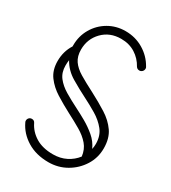

<svg xmlns="http://www.w3.org/2000/svg" viewBox="-167 -673 752 844"><g transform="rotate(30 209.5 -251.5)"><path d="M38 -18Q36 -21 36 -26Q36 -34 41.5 -40Q47 -46 56 -46Q68 -46 73 -35Q90 0 125 21.5Q160 43 213 43Q250 43 279.5 28Q309 13 328 -12Q324 -46 304 -69.5Q284 -93 252.5 -111.5Q221 -130 184 -149Q144 -170 108 -192.5Q72 -215 49 -246Q26 -277 26 -323Q26 -372 51 -411Q51 -414 51 -418Q51 -464 73.5 -502.5Q96 -541 134.5 -563.5Q173 -586 220 -586Q270 -586 311 -561.5Q352 -537 375 -496Q378 -492 378 -487Q378 -478 372 -472Q366 -466 358 -466Q347 -466 341 -475Q323 -508 292 -527.5Q261 -547 220 -547Q163 -547 126.5 -509.5Q90 -472 90 -418Q90 -384 105.5 -361.5Q121 -339 151 -321Q181 -303 226 -280Q272 -256 310 -232Q348 -208 371 -175Q394 -142 394 -91Q394 -43 369 -3.5Q344 36 303 59.5Q262 83 213 83Q150 83 104.5 55Q59 27 38 -18ZM201 -185Q227 -172 256 -155.5Q285 -139 311 -117Q337 -95 351 -64Q354 -77 354 -91Q354 -132 332 -159.5Q310 -187 276.5 -207Q243 -227 209 -244Q173 -262 131.5 -286.5Q90 -311 68 -351Q66 -338 66 -323Q66 -288 84.5 -264Q103 -240 134 -221.5Q165 -203 201 -185Z"/></g></svg>

Font: Libertine Sup Light
Style: Regular
Weight: 300
Designer: Bastien Sozeau
Foundry: NBR — Bastien Sozeau
Version: Version 2.003; ttfautohint (v1.8.4.7-5d5b);gftools[0.9.33]